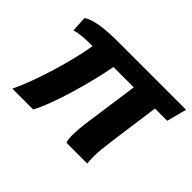

<svg xmlns="http://www.w3.org/2000/svg" viewBox="-107 -710 909 909"><g transform="rotate(45 347.5 -255.5)"><path d="M587 -411H669L695 -511H238C137 -511 78 -499 48 -478L52 -400C79 -408 114 -411 169 -411C151 -295 93 -103 43 0H182C229 -83 287 -290 309 -411H445L408 -148C402 -107 399 -71 399 -45C399 -23 401 -8 406 0H544C543 -12 542 -28 542 -48C542 -76 546 -112 552 -158Z"/></g></svg>

Font: Chivo
Style: Bold Italic
Weight: 700
Italic angle: -8°
Designer: Hector Gatti
Foundry: Omnibus-Type
Version: Version 1.003;PS 001.003;hotconv 1.0.70;makeotf.lib2.5.58329